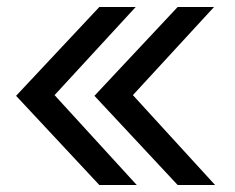

<svg xmlns="http://www.w3.org/2000/svg" viewBox="-20 -529 671 549"><path d="M264 0 26 -255 264 -509H368L136 -257L371 0ZM488 0 250 -255 488 -509H592L360 -257L595 0Z"/></svg>

Font: Red Hat Display Medium
Style: Regular
Weight: 500
Designer: Pentagram, MCKL
Foundry: Pentagram, MCKL
Version: Version 1.023